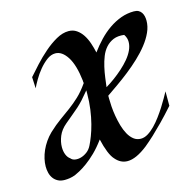

<svg xmlns="http://www.w3.org/2000/svg" viewBox="-83 -588 700 690"><g transform="rotate(-15 267.0 -242.5)"><path d="M58.1 -369.1Q72.8 -385.7 92.5 -407.5Q112.3 -429.2 134.8 -448.7Q157.2 -468.3 180.9 -481.7Q204.6 -495.1 227.1 -495.1Q243.7 -495.1 256.6 -486.3Q269.5 -477.5 278.8 -463.4Q288.1 -449.2 294.2 -431.2Q300.3 -413.1 304.2 -395Q320.3 -417 339.1 -436.8Q357.9 -456.5 379.2 -471.2Q400.4 -485.8 423.8 -494.4Q447.3 -502.9 472.2 -502.9Q482.4 -502.9 489.3 -499.3Q496.1 -495.6 500.2 -489.3Q504.4 -482.9 506.1 -475.1Q507.8 -467.3 507.8 -459Q507.8 -437.5 498 -416Q488.3 -394.5 471.9 -373.8Q455.6 -353 434.6 -333.3Q413.6 -313.5 390.9 -295.7Q368.2 -277.8 345.9 -262.2Q323.7 -246.6 305.2 -233.9V-223.1Q305.2 -210.9 306.4 -193.6Q307.6 -176.3 310.8 -157.5Q314 -138.7 319.3 -120.1Q324.7 -101.6 332.8 -86.9Q340.8 -72.3 352.3 -63.2Q363.8 -54.2 378.9 -54.2Q392.1 -54.2 405.3 -62.3Q418.5 -70.3 431.2 -83.3Q443.8 -96.2 455.6 -112.1Q467.3 -127.9 477.3 -143.6Q487.3 -159.2 495.1 -173.1Q502.9 -187 507.8 -195.8V-142.1Q481.9 -112.8 460 -90.6Q438 -68.4 421.9 -53.2Q402.8 -35.6 387.2 -22.9Q343.8 11.2 312 11.2Q286.1 11.2 267.1 -11.2Q257.8 -21 249.5 -41.5Q241.2 -62 234.9 -89.8Q216.3 -64.5 197.8 -46.4Q179.2 -28.3 162.6 -16.4Q146 -4.4 133.5 2.2Q121.1 8.8 115.2 11.2Q104.5 15.1 94.7 16.6Q85 18.1 76.2 18.1Q61.5 18.1 51.3 12.7Q41 7.3 34.4 -1.7Q27.8 -10.7 24.9 -22.2Q22 -33.7 22 -45.9Q22 -59.6 25.4 -74.7Q28.8 -89.8 35.4 -104.7Q42 -119.6 51.8 -133.8Q61.5 -147.9 74.2 -160.2Q97.7 -182.1 117.9 -196.5Q138.2 -210.9 157 -224.9Q175.8 -238.8 194.1 -255.9Q212.4 -272.9 231.9 -300.8Q231 -303.2 231 -304.9Q231 -306.6 231 -309.1Q224.1 -369.6 204.6 -399.9Q185.1 -430.2 160.2 -430.2Q144 -430.2 128.4 -418.5Q112.8 -406.7 99.4 -390.4Q85.9 -374 75.7 -356.4Q65.4 -338.9 60.1 -327.1ZM133.8 -176.8Q113.3 -159.7 104.7 -138.7Q96.2 -117.7 96.2 -98.1Q96.2 -82.5 101.1 -70.3Q106 -58.1 115.2 -51.8Q120.6 -44.9 131.1 -43.2Q141.6 -41.5 153.3 -44.9Q165 -48.3 176 -56.6Q187 -64.9 193.8 -79.1Q199.7 -90.8 206.8 -109.1Q213.9 -127.4 220 -150.9Q226.1 -174.3 230 -202.4Q233.9 -230.5 233.9 -261.2V-272.9Q218.3 -253.9 207.8 -242.4Q197.3 -231 187 -221.7Q176.8 -212.4 164.6 -202.6Q152.3 -192.9 133.8 -176.8ZM417 -430.2Q393.6 -433.1 377 -426.3Q360.4 -419.4 348.6 -406.2Q336.9 -393.1 329.8 -375.2Q322.8 -357.4 318.4 -338.1Q314 -318.8 311.5 -299.8Q309.1 -280.8 307.1 -265.1Q322.8 -274.4 339.4 -286.6Q356 -298.8 371.3 -312.5Q386.7 -326.2 399.2 -341.1Q411.6 -356 418.7 -371.3Q425.8 -386.7 426 -401.6Q426.3 -416.5 417 -430.2Z"/></g></svg>

Font: Quintessential
Style: Regular
Weight: 400
Designer: Astigmatic (AOETI)
Foundry: Astigmatic (AOETI)
Version: Version 1.000